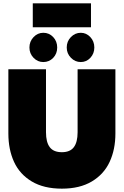

<svg xmlns="http://www.w3.org/2000/svg" viewBox="-20 -1113 740 1148"><path d="M176 -1093H524V-950H176ZM156 -829Q156 -865 180.5 -891Q205 -917 239 -917Q274 -917 298 -891.5Q322 -866 322 -829Q322 -792 298 -767Q274 -742 239 -742Q205 -742 180.5 -767.5Q156 -793 156 -829ZM379 -829Q379 -866 404 -891.5Q429 -917 463 -917Q496 -917 520 -891.5Q544 -866 544 -829Q544 -793 520.5 -767.5Q497 -742 463 -742Q429 -742 404 -767.5Q379 -793 379 -829ZM30 -315V-699H255V-322Q255 -263 277.5 -233Q300 -203 350 -203Q399 -203 421.5 -233Q444 -263 444 -322V-699H670V-315Q670 -219 635.5 -145Q601 -71 529 -28Q457 15 350 15Q242 15 170 -28Q98 -71 64 -145Q30 -219 30 -315Z"/></svg>

Font: Readiness Black
Style: Regular
Weight: 900
Designer: Katatrad Team
Foundry: CadsonDemak
Version: Version 1.00;April 23, 2019;FontCreator 11.5.0.2425 64-bit; 